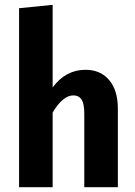

<svg xmlns="http://www.w3.org/2000/svg" viewBox="-20 -775 557 795"><path d="M468 -325V0H329V-305Q329 -346 317.5 -363Q306 -380 284 -380Q240 -380 198 -309V0H59V-741L198 -755V-413Q252 -486 334 -486Q396 -486 432 -443.5Q468 -401 468 -325Z"/></svg>

Font: Fira Sans Condensed SemiBold
Style: Regular
Weight: 600
Width: 3
Designer: bBox Type GmbH & Carrois Corporate GbR & Edenspiekermann AG
Foundry: bBox Type GmbH & Carrois Corporate GbR & Edenspiekermann AG
Version: Version 4.301